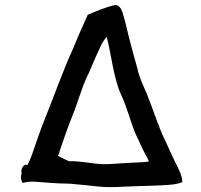

<svg xmlns="http://www.w3.org/2000/svg" viewBox="-20 -752 816 779"><path d="M68 -48C61 -30 68 -14 72 -10L92 -14C96 -14 101 -15 104 -15H119C162 -12 210 -7 257 -7C266 -6 278 -6 292 -4C335 -1 367 5 410 7H444C499 5 554 2 610 1C648 -1 692 -1 720 -13C719 -43 701 -73 689 -98C674 -128 663 -156 648 -186C620 -245 600 -312 575 -373C561 -406 545 -437 537 -476C529 -503 520 -537 512 -567C499 -613 490 -662 476 -705C472 -718 461 -731 449 -732C410 -724 369 -706 336 -692C317 -649 295 -602 278 -558C235 -465 198 -358 159 -262C146 -231 125 -168 113 -134C106 -115 103 -104 94 -88C93 -86 92 -84 92 -82C91 -83 90 -83 89 -83L84 -84C72 -81 63 -62 68 -48ZM214 -119C216 -122 217 -124 218 -126C233 -173 255 -235 272 -278C293 -328 309 -388 332 -439L340 -455C343 -461 345 -467 348 -473C359 -501 375 -535 388 -564C393 -576 405 -594 413 -603C433 -524 441 -432 473 -364C495 -317 509 -260 529 -211C540 -189 550 -165 561 -143C567 -129 579 -112 584 -97C576 -95 570 -95 559 -94C513 -92 466 -89 419 -86H396C351 -88 308 -99 260 -98C246 -104 230 -112 216 -119Z"/></svg>

Font: Hussar Pisanka
Style: Regular
Weight: 400
Designer: Robert Jablonski
Foundry: Cannot Into Space Fonts
Version: Version 1.070